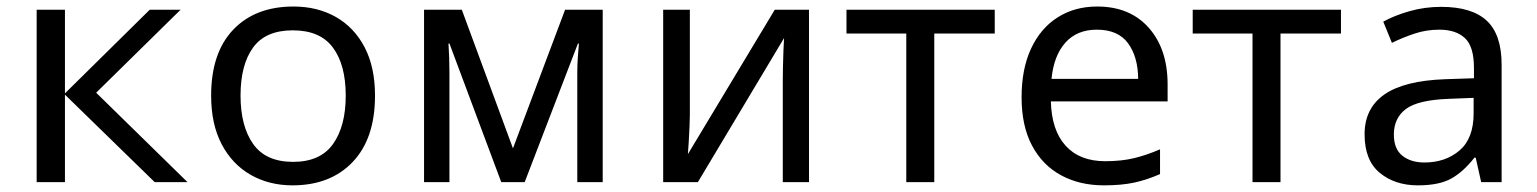

<svg xmlns="http://www.w3.org/2000/svg" viewBox="-20 -553 4666 583"><path d="M177.2 -269.5 434.6 -523.4H528.3L272 -271.5L549.3 0H449.7L177.2 -265.6V0H91.3V-523.4H177.2Z M1118.7 -262.7Q1118.7 -132.3 1051 -61.3Q983.4 9.8 868.2 9.8Q796.9 9.8 741 -22.2Q685.1 -54.2 653.1 -115Q621.1 -175.8 621.1 -262.7Q621.1 -392.6 688.2 -462.9Q755.4 -533.2 871.1 -533.2Q943.8 -533.2 999.8 -501.5Q1055.7 -469.7 1087.2 -409.4Q1118.7 -349.1 1118.7 -262.7ZM710.4 -262.7Q710.4 -169.9 748.8 -115.7Q787.1 -61.5 870.1 -61.5Q952.6 -61.5 991.2 -115.7Q1029.8 -169.9 1029.8 -262.7Q1029.8 -356 991 -408.4Q952.1 -460.9 869.1 -460.9Q786.1 -460.9 748.3 -408.4Q710.4 -356 710.4 -262.7Z M1695.8 -523.4H1810.1V0H1732.9V-334Q1732.9 -354.5 1734.4 -376.7Q1735.8 -398.9 1737.8 -420.9H1734.9L1573.2 0H1502L1344.7 -420.9H1341.8Q1344.7 -377 1344.7 -331.1V0H1267.6V-523.4H1382.3L1537.6 -102.5Z M2074.7 -523.4V-204.1Q2074.7 -191.9 2073.7 -168.7Q2072.8 -145.5 2071.3 -121.8Q2069.8 -98.1 2068.8 -85L2332.5 -523.4H2436.5V0H2356.9V-308.6Q2356.9 -323.7 2357.4 -349.4Q2357.9 -375 2358.9 -399.9Q2359.9 -424.8 2360.8 -437.5L2099.1 0H1993.7V-523.4Z M3000.5 -523.4V-451.2H2816.9V0H2731.9V-451.2H2550.3V-523.4Z M3311.5 -533.2Q3411.1 -533.2 3468.3 -468.5Q3525.4 -403.8 3525.4 -296.9V-245.1H3170.9Q3173.3 -156.7 3216.1 -110.1Q3258.8 -63.5 3335.9 -63.5Q3385.3 -63.5 3423.6 -72.8Q3461.9 -82 3502.4 -99.6V-24.4Q3462.4 -6.8 3423.8 1.5Q3385.3 9.8 3332 9.8Q3258.3 9.8 3201.9 -20.8Q3145.5 -51.3 3113.8 -110.8Q3082 -170.4 3082 -257.8Q3082 -343.8 3110.8 -405.5Q3139.6 -467.3 3191.4 -500.2Q3243.2 -533.2 3311.5 -533.2ZM3310.5 -462.9Q3250 -462.9 3214.8 -423.3Q3179.7 -383.8 3172.9 -313.5H3436Q3435.5 -380.4 3405.3 -421.6Q3375 -462.9 3310.5 -462.9Z M4051.8 -523.4V-451.2H3868.2V0H3783.2V-451.2H3601.6V-523.4Z M4356 -532.2Q4449.2 -532.2 4494.4 -490.2Q4539.6 -448.2 4539.6 -356.4V0H4477.5L4460.9 -74.2H4457Q4423.3 -31.2 4386.5 -10.7Q4349.6 9.8 4285.2 9.8Q4215.8 9.8 4169.7 -28.1Q4123.5 -65.9 4123.5 -145.5Q4123.5 -224.1 4183.6 -266.1Q4243.7 -308.1 4368.7 -312.5L4455.6 -315.4V-346.7Q4455.6 -412.1 4428 -437.5Q4400.4 -462.9 4350.6 -462.9Q4310.5 -462.9 4274.4 -450.7Q4238.3 -438.5 4206.5 -422.9L4180.2 -487.3Q4213.9 -505.9 4259.8 -519Q4305.7 -532.2 4356 -532.2ZM4454.6 -255.9 4379.9 -252.9Q4285.2 -249.5 4248.8 -221.9Q4212.4 -194.3 4212.4 -144.5Q4212.4 -100.6 4238.3 -80.1Q4264.2 -59.6 4305.2 -59.6Q4369.1 -59.6 4411.9 -96.2Q4454.6 -132.8 4454.6 -209Z"/></svg>

Font: Lunasima
Style: Regular
Weight: 400
Designer: The DocRepair Project, Monotype Design Team
Foundry: Google
Version: Version 2.009